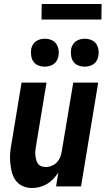

<svg xmlns="http://www.w3.org/2000/svg" viewBox="-20 -934 540 962"><path d="M140 8Q115 8 93 -2Q71 -12 57.5 -31.5Q44 -51 38.5 -74.5Q33 -98 31 -123Q29 -148 31.5 -173Q34 -198 39 -223L88 -520H213L161 -206Q159 -194 157.5 -182Q156 -170 157 -158.5Q158 -147 160.5 -136Q163 -125 169 -115.5Q175 -106 186 -101.5Q197 -97 209 -97Q224 -97 239.5 -103.5Q255 -110 266 -122Q277 -134 282.5 -149Q288 -164 290 -179L347 -520H472L386 0H261L272 -69Q261 -52 246.5 -37Q232 -22 215 -12Q198 -2 178.5 3Q159 8 140 8ZM405 -600Q388 -600 372.5 -606Q357 -612 348 -624.5Q339 -637 336.5 -653.5Q334 -670 336 -687Q338 -698 344 -709Q350 -720 360 -727Q370 -734 381.5 -737Q393 -740 404 -740Q421 -740 436.5 -734Q452 -728 461 -715.5Q470 -703 473 -686.5Q476 -670 473 -653Q471 -642 465 -631Q459 -620 449 -613Q439 -606 427.5 -603Q416 -600 405 -600ZM205 -600Q188 -600 172.5 -606Q157 -612 148 -624.5Q139 -637 136.5 -653.5Q134 -670 136 -687Q138 -698 144 -709Q150 -720 160 -727Q170 -734 181.5 -737Q193 -740 204 -740Q221 -740 236.5 -734Q252 -728 261 -715.5Q270 -703 273 -686.5Q276 -670 273 -653Q271 -642 265 -631Q259 -620 249 -613Q239 -606 227.5 -603Q216 -600 205 -600ZM188 -836 189 -914H489L488 -836Z"/></svg>

Font: Iosevka SS18 Extrabold
Style: Italic
Weight: 800
Italic angle: -9°
Monospace: yes
Designer: Belleve Invis
Foundry: Belleve Invis
Version: Version 25.1.1; ttfautohint (v1.8.4)